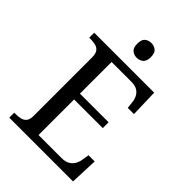

<svg xmlns="http://www.w3.org/2000/svg" viewBox="-259 -1026 1141 1141"><g transform="rotate(45 311.5 -455.5)"><path d="M38 0V-42H51Q73 -42 91.5 -46.5Q110 -51 121.5 -65.5Q133 -80 133 -109V-600Q133 -632 122 -647Q111 -662 92.5 -667Q74 -672 51 -672H38V-714H542L547 -539H495L490 -582Q488 -604 478.5 -622.5Q469 -641 450.5 -652.5Q432 -664 402 -664H234V-398H475V-349H234V-50H427Q459 -50 478.5 -61.5Q498 -73 508.5 -91.5Q519 -110 522 -132L529 -175H581L574 0ZM322 -787Q298 -787 281.5 -801Q265 -815 265 -849Q265 -884 281.5 -897.5Q298 -911 322 -911Q345 -911 362 -897.5Q379 -884 379 -849Q379 -815 362 -801Q345 -787 322 -787Z"/></g></svg>

Font: Noto Serif Lao
Style: Regular
Weight: 400
Designer: Monotype Design Team
Foundry: Monotype Imaging Inc.
Version: Version 2.003